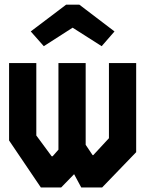

<svg xmlns="http://www.w3.org/2000/svg" viewBox="-20 -826 640 846"><path d="M460 -548V-217L391 -142.5H388L357.5 -188V-548H237.5V-166.5L212 -137.5H207.5L140 -229V-548H20V-207L160 0H249.5L306.5 -58.5L338 0H430L580 -155.5V-548ZM329.5 -805.5 484.5 -687.5 428 -622.5 300 -704 173 -622.5 115.5 -687.5 271.5 -805.5Z"/></svg>

Font: Kode
Style: Regular
Weight: 400
Monospace: yes
Designer: Isa Ozler
Foundry: Kadena LLC
Version: Version 1.000;gftools[0.9.28]